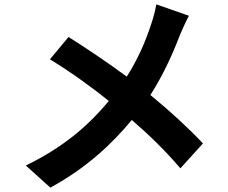

<svg xmlns="http://www.w3.org/2000/svg" viewBox="-20 -807 1040 877"><path d="M293 -638 208 -536C310 -474 406 -403 477 -346C379 -227 261 -130 98 -51L210 50C379 -42 494 -153 582 -259C662 -190 734 -120 804 -38L907 -152C839 -224 755 -301 667 -373C726 -465 771 -566 801 -645C811 -668 830 -712 843 -735L694 -787C690 -761 679 -721 670 -695C644 -616 610 -537 559 -457C478 -517 373 -588 293 -638Z"/></svg>

Font: Source Han Sans KR
Style: Bold
Weight: 700
Designer: Ryoko NISHIZUKA 西塚涼子 (kana, bopomofo & ideographs); Paul D. Hunt (Latin, Greek & Cyrillic); Sandoll Communications 산돌커뮤니
Foundry: Adobe
Version: Version 2.004;hotconv 1.0.118;makeotfexe 2.5.65603